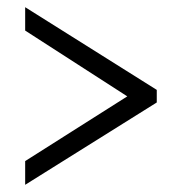

<svg xmlns="http://www.w3.org/2000/svg" viewBox="-20 -625 505 534"><path d="M50 -111 416 -340V-375L50 -605V-540L334 -357L50 -177Z"/></svg>

Font: Noto Serif Devanagari Condensed
Style: Regular
Weight: 400
Width: 3
Designer: Universal Thirst, Indian Type Foundry and the Monotype Design Team
Foundry: Monotype Imaging Inc.
Version: Version 2.004